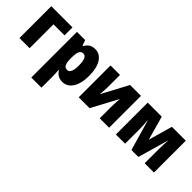

<svg xmlns="http://www.w3.org/2000/svg" viewBox="47 -1341 2359 2359"><g transform="rotate(45 1226.5 -161.5)"><path d="M426.3 -553.2V-414.6H234.4V0H58.1V-553.2Z M812 -563Q896.5 -563 944.3 -487.8Q992.2 -412.6 992.2 -276.4Q992.2 -185.1 969.2 -121.1Q946.3 -57.1 905.5 -23.7Q864.7 9.8 811 9.8Q778.8 9.8 754.4 0.7Q730 -8.3 711.9 -24.7Q693.8 -41 680.2 -62.5H674.8Q677.2 -34.7 678.7 -10.3Q680.2 14.2 680.2 36.6V240.2H503.9V-553.2H646.5L671.9 -482.4H680.2Q696.3 -510.3 714.8 -528.1Q733.4 -545.9 757.1 -554.4Q780.8 -563 812 -563ZM749 -420.9Q724.1 -420.9 709.2 -407.2Q694.3 -393.6 687.5 -364.7Q680.7 -335.9 680.2 -291V-267.6Q680.2 -223.6 686.8 -194.6Q693.4 -165.5 708.5 -151.1Q723.6 -136.7 749 -136.7Q770 -136.7 784.2 -151.4Q798.3 -166 805.7 -197Q813 -228 813 -276.4Q813 -352.1 796.6 -386.5Q780.3 -420.9 749 -420.9Z M1252 -553.2V-364.3Q1252 -345.2 1251.5 -326.4Q1251 -307.6 1249.8 -288.8Q1248.5 -270 1247.1 -250.2Q1245.6 -230.5 1243.7 -210L1426.8 -553.2H1616.2V0H1452.6V-187Q1452.6 -213.4 1453.6 -240.2Q1454.6 -267.1 1456.3 -293.5Q1458 -319.8 1460.4 -344.2L1276.4 0H1087.4V-553.2Z M2395 -553.2V0H2233.4V-247.6Q2233.4 -285.2 2235.6 -323.5Q2237.8 -361.8 2240.7 -395H2237.3L2124 0H2003.4L1889.6 -395.5H1886.2Q1889.6 -360.8 1891.6 -324Q1893.6 -287.1 1893.6 -245.1V0H1733.4V-553.2H1977.1L2064.5 -240.7L2153.8 -553.2Z"/></g></svg>

Font: Open Sans SemiCondensed ExtraBold
Style: Regular
Weight: 800
Width: 4
Designer: Monotype Design Team
Foundry: Monotype Imaging Inc.
Version: Version 3.000